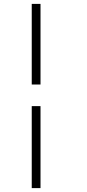

<svg xmlns="http://www.w3.org/2000/svg" viewBox="-20 -777 449 986"><path d="M143 -757H188V-343H143ZM143 -232H188V189H143Z"/></svg>

Font: Taviraj ExtraLight
Style: Italic
Weight: 275
Italic angle: -12°
Designer: Katatrad Team
Foundry: CadsonDemak
Version: Version 1.001